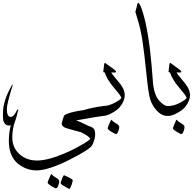

<svg xmlns="http://www.w3.org/2000/svg" viewBox="-61 -801 1342 1326"><path d="M325.2 500Q320.8 500 294.4 484.4Q268.1 468.3 268.1 460.4Q268.1 452.6 292 400.4Q307.1 415.5 327.6 427.2Q348.1 439 348.1 450.7Q348.1 462.4 341.3 481Q334.5 499.5 325.2 500ZM441.4 443.8Q440.9 452.6 434.1 473.6Q427.2 494.6 418 504.9Q399.9 494.6 378.4 482.4Q357.4 470.7 357.4 462.9V462.4Q374.5 409.2 381.8 409.2Q441.4 435.1 441.4 443.8ZM-13.7 -48.3Q-13.7 6.8 13.7 6.8Q27.8 6.8 43.9 -17.1Q58.6 -46.4 62.5 -46.4Q64.5 -46.4 64.5 -43Q64.5 -37.6 60.1 -23.9Q53.2 9.3 47.9 22.5Q23.9 81.5 23.9 149.9Q24.4 218.8 73.2 263.2Q122.1 307.6 195.3 307.6Q268.6 307.6 383.8 258.8Q448.2 231.4 504.9 198.2Q561 165.5 561 158.2Q561 143.6 499 112.3Q403.3 86.9 393.6 83Q366.2 72.3 364.7 53.7Q364.7 50.3 372.1 24.9Q379.4 -0.5 384.8 -5.9Q415.5 -26.4 517.1 -41Q577.6 -58.6 649.4 -68.4V0Q616.7 2.9 463.9 30.8Q485.8 36.1 548.3 67.9Q580.6 77.1 588.4 90.8Q596.2 104.5 596.2 129.4Q596.2 154.8 578.1 197.8Q564.5 229.5 418 302.7Q271.5 376 189.9 376Q135.3 376 85.4 345.7Q0 293.9 0 173.3Q0 117.2 13.2 64.5Q10.3 65.4 7.3 65.4H-1Q-27.8 65.4 -38.6 30.3Q-40.5 15.6 -40.5 6.8V-22Q-40.5 -106.9 23.4 -216.3H27.8Q-13.7 -84.5 -13.7 -48.3Z M646.5 0V-68.4Q690.4 -68.4 735.4 -93.3Q776.9 -116.2 776.9 -126V-127.4Q770 -144.5 724.6 -197.3Q679.2 -250 662.1 -300.8Q652.3 -300.8 652.3 -305.7V-306.2Q654.3 -324.7 658.2 -356Q659.7 -366.2 664.1 -366.2Q665.5 -366.2 668 -364.3Q692.9 -347.2 728 -320.8Q740.2 -310.5 740.2 -305.2Q740.2 -299.8 729 -299.8Q717.8 -299.8 707.5 -301.8Q711.9 -289.1 753.4 -241.2Q794.9 -193.4 799.3 -159.2Q800.3 -152.3 800.3 -145.5Q800.3 -101.6 765.1 -60.1Q749 -41 712.4 -20.5Q675.8 0 646.5 0ZM739.7 125Q735.4 125 709 109.4Q682.6 93.3 682.6 85.4Q682.6 77.6 706.5 25.4Q721.7 40.5 742.2 52.2Q762.7 64 762.7 75.7Q762.7 87.4 755.9 106Q749 124.5 739.7 125Z M1099.6 0Q1055.2 0 1022 -37.1Q988.8 -74.2 976.1 -115.7Q963.4 -157.2 949.7 -294.9Q936 -432.6 923.3 -514.6Q911.1 -596.7 892.6 -656.2Q874 -716.3 874 -719.2Q880.9 -742.2 889.6 -778.3Q891.1 -780.8 893.6 -780.8Q905.8 -780.8 927.2 -709.5Q966.3 -578.6 986.3 -344.7Q991.2 -280.8 996.6 -216.8Q1005.9 -142.6 1038.6 -105.5Q1071.3 -68.4 1099.6 -68.4Z M1097.2 0V-68.4Q1141.1 -68.4 1186 -93.3Q1227.5 -116.2 1227.5 -126V-127.4Q1220.7 -144.5 1175.3 -197.3Q1129.9 -250 1112.8 -300.8Q1103 -300.8 1103 -305.7V-306.2Q1105 -324.7 1108.9 -356Q1110.4 -366.2 1114.7 -366.2Q1116.2 -366.2 1118.7 -364.3Q1143.6 -347.2 1178.7 -320.8Q1190.9 -310.5 1190.9 -305.2Q1190.9 -299.8 1179.7 -299.8Q1168.5 -299.8 1158.2 -301.8Q1162.6 -289.1 1204.1 -241.2Q1245.6 -193.4 1250 -159.2Q1251 -152.3 1251 -145.5Q1251 -101.6 1215.8 -60.1Q1199.7 -41 1163.1 -20.5Q1126.5 0 1097.2 0ZM1190.4 125Q1186 125 1159.7 109.4Q1133.3 93.3 1133.3 85.4Q1133.3 77.6 1157.2 25.4Q1172.4 40.5 1192.9 52.2Q1213.4 64 1213.4 75.7Q1213.4 87.4 1206.5 106Q1199.7 124.5 1190.4 125Z"/></svg>

Font: DimaThulth2
Style: Regular
Weight: 400
Designer: R.Balvardi
Foundry: R.Balvardi (R.Balvardi@gmail.com)
Version: Version 1.00;November 13, 2018;FontCreator 11.5.0.2427 64-bi